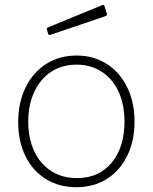

<svg xmlns="http://www.w3.org/2000/svg" viewBox="-20 -772 638 802"><path d="M56 -262Q56 -343 86.5 -406Q117 -469 172.5 -504.5Q228 -540 300 -540Q371 -540 426 -505Q481 -470 511.5 -407Q542 -344 542 -264Q542 -184 511.5 -121.5Q481 -59 426 -24.5Q371 10 299 10Q226 10 171 -24.5Q116 -59 86 -120.5Q56 -182 56 -262ZM500 -264Q500 -335 475.5 -388.5Q451 -442 405.5 -472Q360 -502 300 -502Q239 -502 193.5 -472Q148 -442 123 -388Q98 -334 98 -264Q98 -194 123 -140.5Q148 -87 194 -57.5Q240 -28 301 -28Q393 -28 446.5 -92.5Q500 -157 500 -264ZM426 -716 427 -712Q427 -707 419 -704L192 -627Q190 -626 187 -626Q182 -626 181 -632L176 -647Q175 -651 176 -653.5Q177 -656 179 -657L408 -751Q410 -752 412.5 -751Q415 -750 416 -748Z"/></svg>

Font: Libre Franklin Thin
Style: Regular
Weight: 250
Designer: Pablo Impallari, Rodrigo Fuenzalida
Foundry: Impallari Type
Version: Version 1.002; ttfautohint (v1.5)